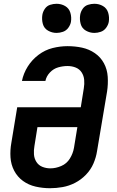

<svg xmlns="http://www.w3.org/2000/svg" viewBox="-20 -987 616 1015"><path d="M244 8Q277 8 311 2Q345 -4 377 -20.5Q409 -37 434.5 -63.5Q460 -90 474 -122.5Q488 -155 493 -188L546 -503Q552 -542 549.5 -581Q547 -620 529.5 -652.5Q512 -685 481.5 -706Q451 -727 414 -735Q377 -743 337 -743Q298 -743 258 -733Q218 -723 183.5 -697Q149 -671 126.5 -635Q104 -599 96 -559H220Q225 -584 244 -604Q263 -624 288 -631Q313 -638 337 -638Q360 -638 380 -630Q400 -622 411.5 -604.5Q423 -587 425 -565Q427 -543 423 -520L407 -420H71L40 -232Q33 -193 35.5 -155Q38 -117 55 -84.5Q72 -52 101.5 -30.5Q131 -9 168.5 -0.5Q206 8 244 8ZM246 -97Q224 -97 204 -105Q184 -113 172.5 -131Q161 -149 159.5 -171Q158 -193 162 -215L178 -315H389L371 -205Q366 -176 349.5 -149Q333 -122 304 -109.5Q275 -97 246 -97ZM479 -813Q496 -813 513 -819Q530 -825 541 -840Q552 -855 555 -871Q559 -896 552 -919.5Q545 -943 524.5 -955Q504 -967 479 -967Q462 -967 445 -961.5Q428 -956 417.5 -941Q407 -926 404 -909Q400 -884 406.5 -860.5Q413 -837 434 -825Q455 -813 479 -813ZM279 -813Q296 -813 313 -819Q330 -825 341 -840Q352 -855 355 -871Q359 -896 352 -919.5Q345 -943 324.5 -955Q304 -967 279 -967Q262 -967 245 -961.5Q228 -956 217.5 -941Q207 -926 204 -909Q200 -884 206.5 -860.5Q213 -837 234 -825Q255 -813 279 -813Z"/></svg>

Font: Iosevka Sparkle Oblique
Style: Bold
Weight: 700
Italic angle: -9°
Designer: Belleve Invis
Foundry: Belleve Invis
Version: Version 4.5.0; ttfautohint (v1.8.3)